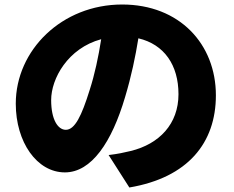

<svg xmlns="http://www.w3.org/2000/svg" viewBox="-20 -776 1040 852"><path d="M429 -602C417 -524 400 -445 378 -377C342 -261 312 -200 272 -200C237 -200 207 -245 207 -332C207 -427 281 -562 429 -602ZM594 -606C709 -579 772 -487 772 -358C772 -226 687 -137 560 -106C531 -99 504 -93 462 -88L554 56C814 12 938 -142 938 -353C938 -580 777 -756 522 -756C255 -756 50 -554 50 -316C50 -145 144 -11 268 -11C386 -11 476 -145 535 -345C563 -438 581 -525 594 -606Z"/></svg>

Font: Noto Sans HK Black
Style: Regular
Weight: 900
Designer: Ryoko NISHIZUKA 西塚涼子 (kana, bopomofo & ideographs); Paul D. Hunt (Latin, Greek & Cyrillic); Sandoll Communications 산돌커뮤니
Foundry: Adobe
Version: Version 2.004;hotconv 1.0.118;makeotfexe 2.5.65603